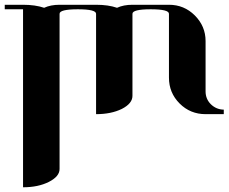

<svg xmlns="http://www.w3.org/2000/svg" viewBox="-20 -481 963 809"><path d="M0 -441.9V-460.9H77.1Q128.4 -460.9 166 -448.2Q193.4 -460.9 231 -460.9H384.8Q436.5 -460.9 473.1 -448.2Q500.5 -460.9 538.1 -460.9H691.9Q755.9 -460.9 800.8 -416Q846.2 -370.6 846.2 -308.1V-96.2Q846.2 -64 868.2 -42Q891.1 -19.5 922.9 -19V0H846.2Q781.7 0 736.8 -44.9Q691.9 -89.8 691.9 -153.8V-422.9Q691.9 -441.9 615.2 -441.9Q538.1 -441.9 538.1 -422.9V-77.1Q538.1 -44.9 493.2 -22Q448.2 0 384.8 0V-422.9Q384.8 -441.9 308.1 -441.9Q231 -441.9 231 -422.9V231Q231 262.7 185.5 285.6Q140.6 308.1 77.1 308.1V-441.9Z"/></svg>

Font: Hjet
Style: Regular
Weight: 400
Designer: T. Christopher White
Version: Version 1.2